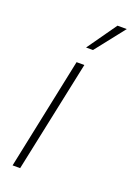

<svg xmlns="http://www.w3.org/2000/svg" viewBox="-141 -781 577 835"><g transform="rotate(20 147.5 -363.5)"><path d="M31 0 139 -517H175L66 0ZM156 -591 252 -727H295L188 -591Z"/></g></svg>

Font: Mona Sans
Style: Italic
Weight: 200
Italic angle: -11.6951°
Designer: Deni Anggara
Foundry: GitHub
Version: Version 2.000